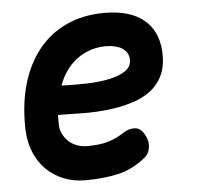

<svg xmlns="http://www.w3.org/2000/svg" viewBox="-45 -607 691 663"><g transform="rotate(-5 300.0 -275.0)"><path d="M440 -135Q456 -110 453.5 -86.5Q451 -63 435 -50Q390 -13 339 -1.5Q288 10 224 10Q184 10 149.5 -4Q115 -18 90 -43Q65 -68 50.5 -102.5Q36 -137 34 -179Q31 -266 51 -336.5Q71 -407 110.5 -456.5Q150 -506 208 -533Q266 -560 340 -560Q428 -560 476 -521Q524 -482 528 -409Q530 -361 515 -328.5Q500 -296 472 -275Q444 -254 406 -242.5Q368 -231 325.5 -226Q283 -221 237.5 -221.5Q192 -222 150 -223V-191Q150 -172 158 -156.5Q166 -141 178 -130Q190 -119 206.5 -113Q223 -107 241 -107Q264 -107 281 -109Q298 -111 313.5 -115.5Q329 -120 343.5 -127Q358 -134 373 -144Q389 -154 408 -154Q427 -154 440 -135ZM171 -323Q216 -321 260.5 -322.5Q305 -324 339.5 -331.5Q374 -339 395 -354Q416 -369 414 -395Q413 -407 407 -416.5Q401 -426 391 -432Q381 -438 366.5 -441.5Q352 -445 335 -445Q308 -445 283 -437Q258 -429 236.5 -413.5Q215 -398 198.5 -375.5Q182 -353 171 -323Z"/></g></svg>

Font: Maple Mono
Style: Bold Italic
Weight: 700
Italic angle: -10°
Monospace: yes
Designer: subframe7536
Version: Version 7.000